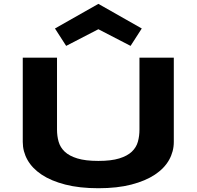

<svg xmlns="http://www.w3.org/2000/svg" viewBox="-20 -975 1037 1013"><path d="M897 -226.1Q897 -175.8 872.1 -131.3Q847.2 -86.9 797.4 -53.7Q747.6 -20.5 673.1 -1.2Q598.6 18.1 499 18.1Q399.4 18.1 324.5 -1.2Q249.5 -20.5 199.7 -53.7Q149.9 -86.9 125 -131.3Q100.1 -175.8 100.1 -226.1V-670.9H280.8V-291Q280.8 -257.3 289.3 -227.3Q297.9 -197.3 321.5 -174.8Q345.2 -152.3 387.9 -139.2Q430.7 -126 499 -126Q566.9 -126 609.4 -139.2Q651.9 -152.3 675.5 -174.8Q699.2 -197.3 707.5 -227.3Q715.8 -257.3 715.8 -291V-670.9H897V-226.1ZM668.9 -732.9 499 -820.8 329.1 -732.9 270 -824.7 499 -954.6 728 -824.7Z"/></svg>

Font: REH Gaming
Style: Gaming
Weight: 700
Designer: Astigmatic (AOETI)
Foundry: Astigmatic (AOETI)
Version: Version 1.001 2011